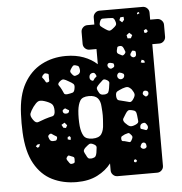

<svg xmlns="http://www.w3.org/2000/svg" viewBox="-52 -760 777 819"><g transform="rotate(-5 336.5 -350.0)"><path d="M244 10Q186 10 139.5 -13Q93 -36 64.5 -87Q36 -138 32 -221Q31 -244 31 -261Q31 -278 32 -300Q35 -379 63.5 -429.5Q92 -480 139 -505Q186 -530 244 -530Q286 -530 319.5 -517.5Q353 -505 377 -483V-548H347Q336 -548 328 -556Q320 -564 320 -575V-626Q320 -637 328 -645Q336 -653 347 -653H377V-683Q377 -694 385 -702Q393 -710 404 -710H589Q600 -710 608 -702Q616 -694 616 -683V-653H646Q657 -653 665 -645Q673 -637 673 -626V-575Q673 -564 665 -556Q657 -548 646 -548H616V-27Q616 -16 608 -8Q600 0 589 0H419Q408 0 400 -8Q392 -16 392 -27V-57Q370 -28 333 -9Q296 10 244 10ZM570 -690 563 -687 562 -680 573 -684ZM467 -661Q463 -673 456 -674Q449 -675 436 -675Q422 -675 414 -675Q406 -675 402 -662Q397 -649 403 -643.5Q409 -638 421 -630Q431 -623 437 -621.5Q443 -620 453 -628Q464 -636 468 -642Q472 -648 467 -661ZM504 -675 490 -674 485 -662 496 -652 505 -662ZM602 -605 595 -615 585 -610 586 -600 594 -598ZM534 -594 522 -605 510 -596 513 -582 527 -581ZM493 -541Q490 -548 486 -550.5Q482 -553 474 -552Q467 -551 466 -547Q465 -543 463 -535Q462 -529 463 -525.5Q464 -522 469 -519Q478 -515 482.5 -512Q487 -509 494 -516Q500 -522 498.5 -527Q497 -532 493 -541ZM543 -514Q543 -520 542 -523Q541 -526 535 -527Q529 -529 527 -526.5Q525 -524 522 -519Q516 -511 521 -505Q528 -497 536 -500Q544 -503 543 -514ZM284 -486Q275 -489 271 -485.5Q267 -482 262 -474Q257 -467 257 -462.5Q257 -458 263 -451Q268 -444 272.5 -442.5Q277 -441 286 -445Q300 -450 299 -465Q298 -475 295.5 -479.5Q293 -484 284 -486ZM575 -482 565 -486 560 -475 569 -472 578 -473ZM446 -474Q445 -481 441.5 -481.5Q438 -482 432 -484Q423 -486 419 -480Q415 -473 421 -465Q428 -457 435 -460Q442 -463 444.5 -465.5Q447 -468 446 -474ZM158 -462Q150 -465 146.5 -463Q143 -461 138 -455Q134 -449 136.5 -446Q139 -443 143 -438Q147 -432 149 -427.5Q151 -423 158 -425Q165 -427 164.5 -431.5Q164 -436 164 -444Q164 -451 164.5 -455.5Q165 -460 158 -462ZM366 -437Q363 -443 360 -446Q357 -449 351 -448Q339 -446 337 -434Q335 -421 345 -416Q351 -413 353 -416.5Q355 -420 359 -425Q363 -428 365.5 -430Q368 -432 366 -437ZM475 -437Q469 -439 466 -439.5Q463 -440 459 -436Q452 -428 457 -418Q463 -409 473 -411Q484 -414 485 -425Q485 -431 482.5 -433Q480 -435 475 -437ZM247 -421Q234 -429 226.5 -431Q219 -433 208 -423Q198 -414 203.5 -407Q209 -400 215 -388Q220 -377 222.5 -371.5Q225 -366 237 -367Q251 -369 259 -371.5Q267 -374 269 -389Q272 -403 266 -408.5Q260 -414 247 -421ZM408 -413Q397 -419 391.5 -413.5Q386 -408 376 -399Q368 -391 365 -385.5Q362 -380 367 -370Q372 -358 378 -354.5Q384 -351 396 -352Q408 -354 411 -360Q414 -366 416 -378Q418 -391 419 -399Q420 -407 408 -413ZM512 -363Q502 -374 494.5 -375Q487 -376 473 -371Q458 -365 450 -360.5Q442 -356 443 -340Q444 -324 453 -322Q462 -320 477 -316Q490 -312 498 -310.5Q506 -309 514 -321Q523 -334 522 -342Q521 -350 512 -363ZM581 -345Q579 -352 569 -353Q561 -354 558 -346Q555 -339 561 -334Q565 -330 567.5 -328.5Q570 -327 575 -330Q583 -335 581 -345ZM327 -169Q355 -169 365.5 -184.5Q376 -200 377 -227Q379 -250 379 -264.5Q379 -279 377 -301Q376 -325 364.5 -338Q353 -351 327 -351Q299 -351 289.5 -335.5Q280 -320 277 -293Q274 -260 277 -227Q280 -200 289.5 -184.5Q299 -169 327 -169ZM176 -301Q176 -323 167 -331Q158 -339 137 -346Q118 -352 109 -347Q100 -342 88 -326Q76 -309 72.5 -298.5Q69 -288 81 -271Q92 -255 103 -259.5Q114 -264 132 -270Q151 -276 163.5 -278.5Q176 -281 176 -301ZM229 -303Q225 -306 223 -307Q221 -308 218 -306Q213 -303 211 -300.5Q209 -298 211 -293Q213 -285 224 -285Q235 -285 237 -293Q239 -298 236 -299Q233 -300 229 -303ZM525 -251Q524 -263 520 -268Q516 -273 505 -275Q494 -278 488.5 -275Q483 -272 477 -262Q469 -250 465 -242.5Q461 -235 470 -224Q482 -211 490.5 -208Q499 -205 515 -212Q529 -218 527.5 -227Q526 -236 525 -251ZM224 -235 214 -247 200 -239 207 -226 218 -224ZM563 -208Q559 -214 556 -216Q553 -218 546 -216Q534 -213 534 -199Q534 -193 537.5 -192Q541 -191 547 -189Q553 -187 556.5 -185.5Q560 -184 564 -189Q570 -198 563 -208ZM164 -198Q158 -202 154.5 -204.5Q151 -207 145 -203Q139 -198 139.5 -194Q140 -190 143 -183Q147 -173 158 -173Q165 -173 169.5 -174Q174 -175 176 -182Q178 -190 174 -192Q170 -194 164 -198ZM235 -181 231 -188 222 -185 221 -175 233 -171ZM491 -172Q485 -180 480 -179Q475 -178 466 -175Q457 -171 452.5 -168Q448 -165 449 -155Q450 -147 455.5 -147Q461 -147 470 -144Q477 -142 482 -140.5Q487 -139 491 -146Q496 -154 497 -159.5Q498 -165 491 -172ZM101 -166 90 -164 83 -157 91 -150 98 -155ZM330 -144Q317 -151 310 -146.5Q303 -142 292 -132Q284 -123 285.5 -117Q287 -111 293 -101Q297 -91 301.5 -87.5Q306 -84 317 -85Q328 -87 332 -91.5Q336 -96 338 -107Q340 -121 341 -129.5Q342 -138 330 -144ZM553 -122Q552 -131 544 -133Q536 -134 532 -127Q529 -122 528 -118.5Q527 -115 531 -111Q538 -104 548 -108Q553 -111 553.5 -114Q554 -117 553 -122ZM232 -101Q225 -104 221 -105.5Q217 -107 213 -102Q208 -96 209 -91.5Q210 -87 215 -81Q219 -74 222.5 -71Q226 -68 234 -70Q242 -72 242.5 -76.5Q243 -81 243 -89Q243 -95 240.5 -97Q238 -99 232 -101ZM503 -65 495 -63V-54L503 -52L508 -58Z"/></g></svg>

Font: Rubik Moonrocks
Style: Regular
Weight: 400
Designer: Hubert and Fischer, NaN
Foundry: Hubert and Fischer, NaN
Version: Version 2.200